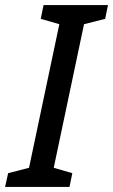

<svg xmlns="http://www.w3.org/2000/svg" viewBox="-61 -734 444 754"><path d="M-41 0 -29 -54 53 -75 172 -639 99 -660 110 -714H363L352 -660L269 -639L150 -75L223 -54L212 0Z"/></svg>

Font: Noto Sans Condensed Medium
Style: Italic
Weight: 500
Width: 3
Italic angle: -12°
Designer: Monotype Design Team
Foundry: Monotype Imaging Inc.
Version: Version 2.013; ttfautohint (v1.8.4.7-5d5b)